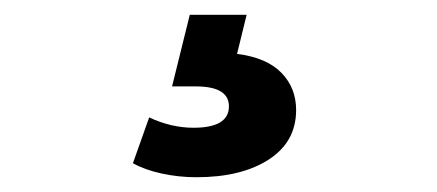

<svg xmlns="http://www.w3.org/2000/svg" viewBox="-20 -27 592 260"><path d="M160 194 182 132Q212 146 242 146Q290 146 290 117Q290 90 245 90H213L237 -7H314L301 46Q341 51 361 71.5Q381 92 381 122Q381 165 344 189Q307 213 246 213Q222 213 199 208Q176 203 160 194Z"/></svg>

Font: Montserrat Ace
Style: Bold
Weight: 700
Designer: Julieta Ulanovsky
Foundry: Julieta Ulanovsky
Version: Version 1